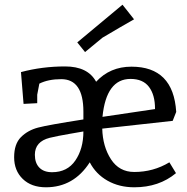

<svg xmlns="http://www.w3.org/2000/svg" viewBox="-20 -785 793 815"><path d="M727 -50Q655 10 550 10Q486 10 436.5 -18Q387 -46 361 -96Q293 10 175 10Q113 10 76.5 -25.5Q40 -61 40 -117.5Q40 -174 69 -203Q98 -232 142 -243.5Q186 -255 334 -278V-311Q334 -449 240 -449Q185 -449 147 -430Q138 -385 138 -383V-347L80 -344L69 -479Q159 -503 256 -503Q353 -503 388 -438Q447 -502 538 -502Q716 -502 728 -310L713 -272L414 -239Q416 -163 451 -109Q486 -55 550 -55Q631 -55 699 -96ZM415 -289 638 -322V-324Q638 -382 612.5 -416Q587 -450 534 -450Q431 -450 415 -289ZM201 -54Q266 -54 300 -104Q334 -154 334 -227Q329 -226 276.5 -217Q224 -208 191 -200Q128 -184 128 -128Q128 -93 147 -73.5Q166 -54 201 -54ZM500 -765 549 -703Q499 -675 488 -668L415 -625L341 -564L308 -605Z"/></svg>

Font: Andada
Style: Regular
Weight: 400
Designer: Carolina Giovagnoli
Foundry: Carolina Giovagnoli
Version: Version 1.002